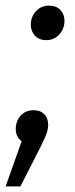

<svg xmlns="http://www.w3.org/2000/svg" viewBox="-44 -504 269 685"><path d="M121.1 -360.8Q95.7 -360.8 80.8 -376.7Q65.9 -392.6 65.9 -416Q65.9 -443.8 84.2 -463.9Q102.5 -483.9 130.9 -483.9Q156.7 -483.9 171.4 -468.5Q186 -453.1 186 -429.2Q186 -401.9 167.7 -381.3Q149.4 -360.8 121.1 -360.8ZM76.2 -110.8Q99.6 -110.8 113.8 -96.7Q127.9 -82.5 127.9 -58.1Q127.9 -46.9 124.3 -34.7Q120.6 -22.5 116.7 -13.7Q112.8 -4.9 101.1 19L28.8 161.1H-23.9L33.2 0Q12.2 -16.6 12.2 -43Q12.2 -72.3 29.8 -91.6Q47.4 -110.8 76.2 -110.8Z"/></svg>

Font: Fira Sans Compressed Book
Style: Italic
Weight: 350
Width: 3
Italic angle: -8°
Designer: Carrois Corporate & Edenspiekermann AG
Foundry: Carrois Corporate GbR & Edenspiekermann AG
Version: Version 4.203;PS 004.203;hotconv 1.0.88;makeotf.lib2.5.64775